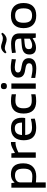

<svg xmlns="http://www.w3.org/2000/svg" viewBox="1588 -2400 1032 4247"><g transform="rotate(-90 2103.5 -276.0)"><path d="M76 -540H177L187 -472H194Q252 -550 372 -550Q491 -550 553 -483.5Q615 -417 615 -276Q615 -203 594 -149.5Q573 -96 534.5 -60.5Q496 -25 442.5 -7.5Q389 10 324 10Q286 10 252.5 7Q219 4 193 2V220H76ZM327 -76Q414 -76 455.5 -119Q497 -162 497 -270Q497 -374 461 -417Q425 -460 344 -460Q312 -460 284 -452Q256 -444 236 -429.5Q216 -415 204.5 -393.5Q193 -372 193 -345V-87Q218 -83 253 -79.5Q288 -76 327 -76Z M739 -540H836L843 -462H847Q910 -497 957.5 -520Q1005 -543 1046 -549H1087V-448H1048Q1001 -443 951.5 -425.5Q902 -408 856 -384V0H739Z M1398 9Q1125 9 1125 -265Q1125 -403 1193.5 -476Q1262 -549 1393 -549Q1623 -549 1623 -308Q1623 -285 1621.5 -266.5Q1620 -248 1615 -234H1241Q1244 -193 1255.5 -164Q1267 -135 1287.5 -117Q1308 -99 1339 -91Q1370 -83 1413 -83Q1457 -83 1507 -90Q1557 -97 1599 -109L1604 -23Q1558 -8 1503.5 0.5Q1449 9 1398 9ZM1389 -464Q1319 -464 1282.5 -425.5Q1246 -387 1241 -305H1517Q1514 -391 1484.5 -427.5Q1455 -464 1389 -464Z M1989 9Q1716 9 1716 -269Q1716 -549 1989 -549Q2028 -549 2069.5 -545Q2111 -541 2143 -533V-438Q2108 -444 2072 -447.5Q2036 -451 2001 -451Q1913 -451 1872.5 -407.5Q1832 -364 1832 -270Q1832 -174 1871 -131.5Q1910 -89 1999 -89Q2042 -89 2074.5 -91.5Q2107 -94 2143 -101V-7Q2115 1 2073 5Q2031 9 1989 9Z M2323 -639Q2287 -639 2271 -654.5Q2255 -670 2255 -705Q2255 -740 2271 -756Q2287 -772 2323 -772Q2359 -772 2375.5 -755.5Q2392 -739 2392 -705Q2392 -673 2375.5 -656Q2359 -639 2323 -639ZM2264 -540H2382V0H2264Z M2713 11Q2672 11 2621 5.5Q2570 0 2504 -12V-101Q2564 -89 2613.5 -81Q2663 -73 2708 -73Q2828 -73 2828 -147Q2828 -168 2819.5 -182Q2811 -196 2796 -205Q2781 -214 2759.5 -219.5Q2738 -225 2712 -229Q2678 -234 2642.5 -241.5Q2607 -249 2577.5 -265.5Q2548 -282 2529.5 -312Q2511 -342 2511 -392Q2511 -468 2570.5 -510.5Q2630 -553 2735 -553Q2754 -553 2772.5 -552Q2791 -551 2812.5 -548.5Q2834 -546 2860 -542Q2886 -538 2921 -532L2915 -439Q2859 -451 2817 -457.5Q2775 -464 2742 -464Q2624 -464 2624 -394Q2624 -373 2633.5 -359.5Q2643 -346 2660.5 -337.5Q2678 -329 2703 -324Q2728 -319 2759 -314Q2799 -308 2832.5 -297.5Q2866 -287 2890 -268.5Q2914 -250 2927.5 -222Q2941 -194 2941 -154Q2941 -74 2883 -31.5Q2825 11 2713 11Z M3175 5Q3099 5 3060.5 -32Q3022 -69 3022 -140Q3022 -221 3072 -262Q3122 -303 3233 -311L3372 -322V-346Q3372 -379 3366 -400.5Q3360 -422 3345 -435.5Q3330 -449 3303.5 -454.5Q3277 -460 3235 -460Q3161 -460 3063 -441L3054 -526Q3113 -537 3161.5 -541.5Q3210 -546 3258 -546Q3376 -546 3432.5 -501.5Q3489 -457 3489 -364V0H3394L3382 -68H3375Q3323 -30 3273 -12.5Q3223 5 3175 5ZM3222 -80Q3257 -80 3295.5 -93.5Q3334 -107 3372 -133V-256L3270 -247Q3234 -244 3209 -237.5Q3184 -231 3169 -219.5Q3154 -208 3147.5 -191.5Q3141 -175 3141 -152Q3141 -114 3160.5 -97Q3180 -80 3222 -80ZM3046 -677Q3078 -724 3115.5 -746Q3153 -768 3189 -768Q3215 -768 3239 -761.5Q3263 -755 3285.5 -747.5Q3308 -740 3331 -734Q3354 -728 3379 -728Q3405 -728 3429 -736.5Q3453 -745 3480 -765L3504 -735Q3472 -690 3432.5 -667Q3393 -644 3355 -644Q3331 -644 3307.5 -650.5Q3284 -657 3260.5 -664.5Q3237 -672 3213.5 -678.5Q3190 -685 3166 -685Q3142 -685 3119 -676.5Q3096 -668 3070 -648Z M3884 10Q3749 10 3677 -62Q3605 -134 3605 -270Q3605 -406 3677 -478Q3749 -550 3884 -550Q4019 -550 4090 -478Q4161 -406 4161 -270Q4161 -134 4090 -62Q4019 10 3884 10ZM3884 -82Q3968 -82 4005.5 -126Q4043 -170 4043 -270Q4043 -369 4005.5 -413Q3968 -457 3884 -457Q3800 -457 3762 -413Q3724 -369 3724 -270Q3724 -171 3762 -126.5Q3800 -82 3884 -82Z"/></g></svg>

Font: Encode Sans Wide
Style: Medium
Weight: 500
Designer: Pablo Impallari, Andres Torresi
Foundry: Pablo Impallari, Andres Torresi
Version: Version 1.000; ttfautohint (v1.00) -l 8 -r 50 -G 200 -x 14 -